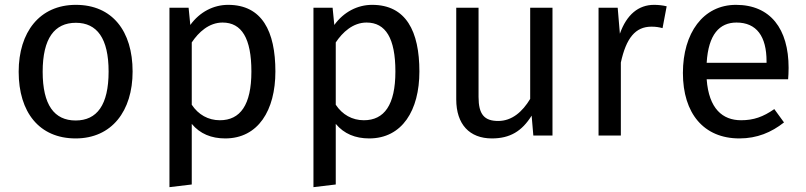

<svg xmlns="http://www.w3.org/2000/svg" viewBox="-20 -559 3325 792"><path d="M293 -465C380 -465 428 -401 428 -264C428 -126 380 -62 292 -62C204 -62 156 -126 156 -263C156 -401 205 -465 293 -465ZM293 -539C143 -539 57 -426 57 -263C57 -96 142 12 292 12C441 12 527 -101 527 -264C527 -431 443 -539 293 -539Z M887 -63C839 -63 798 -86 771 -127V-384C799 -426 842 -466 898 -466C977 -466 1017 -401 1017 -264C1017 -126 971 -63 887 -63ZM921 -539C861 -539 804 -510 765 -456L758 -527H679V213L771 202V-48C805 -7 852 12 909 12C1045 12 1116 -104 1116 -264C1116 -430 1061 -539 921 -539Z M1481 -63C1433 -63 1392 -86 1365 -127V-384C1393 -426 1436 -466 1492 -466C1571 -466 1611 -401 1611 -264C1611 -126 1565 -63 1481 -63ZM1515 -539C1455 -539 1398 -510 1359 -456L1352 -527H1273V213L1365 202V-48C1399 -7 1446 12 1503 12C1639 12 1710 -104 1710 -264C1710 -430 1655 -539 1515 -539Z M2259 -527H2167V-151C2135 -98 2092 -60 2035 -60C1978 -60 1954 -87 1954 -159V-527H1862V-149C1862 -46 1917 12 2009 12C2084 12 2133 -18 2173 -82L2180 0H2259Z M2678 -539C2614 -539 2565 -499 2537 -420L2528 -527H2449V0H2541V-301C2563 -402 2601 -449 2667 -449C2686 -449 2697 -447 2713 -443L2730 -533C2714 -537 2695 -539 2678 -539Z M3142 -300H2895C2902 -417 2948 -466 3018 -466C3101 -466 3142 -409 3142 -306ZM3233 -279C3233 -440 3158 -539 3016 -539C2880 -539 2797 -422 2797 -258C2797 -91 2883 12 3030 12C3103 12 3162 -13 3214 -54L3174 -109C3128 -77 3089 -63 3037 -63C2961 -63 2904 -110 2895 -232H3231C3232 -244 3233 -261 3233 -279Z"/></svg>

Font: Fira Math
Style: Regular
Weight: 400
Designer: Xiangdong Zeng
Foundry: Xiangdong Zeng
Version: Version 0.3.4